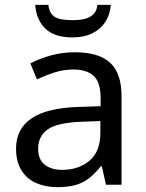

<svg xmlns="http://www.w3.org/2000/svg" viewBox="-20 -760 601 790"><path d="M288 -545Q386 -545 433 -502Q480 -459 480 -365V0H416L399 -76H395Q372 -47 347.5 -27.5Q323 -8 291.5 1Q260 10 215 10Q167 10 128.5 -7Q90 -24 68 -59.5Q46 -95 46 -149Q46 -229 109 -272.5Q172 -316 303 -320L394 -323V-355Q394 -422 365 -448Q336 -474 283 -474Q241 -474 203 -461.5Q165 -449 132 -433L105 -499Q140 -518 188 -531.5Q236 -545 288 -545ZM314 -259Q214 -255 175.5 -227Q137 -199 137 -148Q137 -103 164.5 -82Q192 -61 235 -61Q303 -61 348 -98.5Q393 -136 393 -214V-262ZM436 -740Q433 -700 413.5 -670Q394 -640 360 -623Q326 -606 278 -606Q204 -606 166.5 -642.5Q129 -679 125 -740H179Q182 -713 194.5 -699.5Q207 -686 228.5 -681.5Q250 -677 280 -677Q306 -677 327.5 -682Q349 -687 363.5 -700.5Q378 -714 381 -740Z"/></svg>

Font: Noto Sans Sinhala
Style: Regular
Weight: 400
Designer: Jelle Bosma - Monotype Design Team
Foundry: Monotype Imaging Inc.
Version: Version 2.006